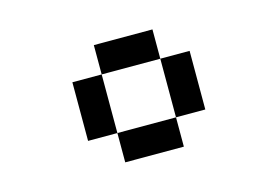

<svg xmlns="http://www.w3.org/2000/svg" viewBox="-72 -1020 1144 791"><g transform="rotate(-15 500.0 -625.0)"><path d="M625 -750H750V-500H625ZM375 -500H625V-375H375ZM250 -750H375V-500H250ZM375 -875H625V-750H375Z"/></g></svg>

Font: Pixel Operator Mono 8
Style: Regular
Weight: 400
Monospace: yes
Designer: Jayvee Enaguas (HarvettFox96)
Foundry: The Grandoplex Project
Version: Version 1.5.0 (October 25, 2015)